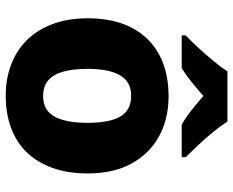

<svg xmlns="http://www.w3.org/2000/svg" viewBox="-92 -714 816 672"><g transform="rotate(90 316.0 -378.0)"><path d="M587 -277Q587 -208 568 -154.5Q549 -101 514 -64.5Q479 -28 428.5 -9Q378 10 314 10Q256 10 206 -9Q156 -28 120 -64.5Q84 -101 64 -154.5Q44 -208 44 -277Q44 -368 77 -431Q110 -494 171 -527Q232 -560 317 -560Q396 -560 456.5 -527Q517 -494 552 -431Q587 -368 587 -277ZM221 -277Q221 -227 230.5 -192Q240 -157 261 -139Q282 -121 316 -121Q350 -121 370.5 -139Q391 -157 400.5 -192Q410 -227 410 -277Q410 -326 400.5 -360.5Q391 -395 370 -412Q349 -429 315 -429Q266 -429 243.5 -390Q221 -351 221 -277ZM405 -766Q420 -743 442.5 -715.5Q465 -688 489 -662.5Q513 -637 530 -620V-606H416Q390 -621 366 -640Q342 -659 316 -682Q290 -659 267.5 -641Q245 -623 219 -606H104V-620Q123 -638 146.5 -663.5Q170 -689 192.5 -716Q215 -743 230 -766Z"/></g></svg>

Font: Noto Sans Oriya ExtraBold
Style: Regular
Weight: 800
Version: Version 2.003